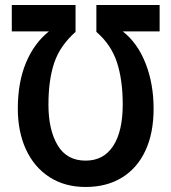

<svg xmlns="http://www.w3.org/2000/svg" viewBox="-20 -734 683 765"><path d="M321 -94Q393 -94 431 -152.5Q469 -211 469 -318Q469 -415 446 -485.5Q423 -556 364 -607V-714H616V-609H469Q528 -563 560 -481.5Q592 -400 592 -301Q592 -204 559.5 -134Q527 -64 466 -26.5Q405 11 321 11Q238 11 177 -28.5Q116 -68 83.5 -138.5Q51 -209 51 -301Q51 -406 83.5 -484Q116 -562 175 -609H27V-714H281V-607Q219 -552 196 -483.5Q173 -415 173 -317Q173 -217 209.5 -155.5Q246 -94 321 -94Z"/></svg>

Font: Noto Sans Condensed SemiBold
Style: Regular
Weight: 600
Width: 3
Designer: Monotype Design Team
Foundry: Monotype Imaging Inc.
Version: Version 2.013; ttfautohint (v1.8.4.7-5d5b)